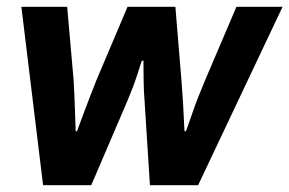

<svg xmlns="http://www.w3.org/2000/svg" viewBox="-20 -546 853 566"><path d="M107 0 43 -526H178L197 -310Q198 -296 199 -271Q200 -246 201 -220.5Q202 -195 202.5 -177Q203 -159 203 -159H207Q207 -159 213 -175.5Q219 -192 228.5 -217Q238 -242 247.5 -267Q257 -292 264 -309L356 -526H497L515 -308Q516 -290 518 -265Q520 -240 521 -215.5Q522 -191 523 -175Q524 -159 524 -159H528Q528 -159 533.5 -174Q539 -189 547 -212.5Q555 -236 565 -261.5Q575 -287 584 -308L677 -526H813L564 0H422L406 -251Q404 -276 403.5 -303Q403 -330 403 -348.5Q403 -367 403 -367H398Q398 -367 394.5 -356.5Q391 -346 385.5 -328.5Q380 -311 372.5 -291Q365 -271 357 -252L249 0Z"/></svg>

Font: Archivo VF Beta
Style: Italic
Weight: 400
Italic angle: -10°
Designer: Hector Gatti
Foundry: Omnibus-Type
Version: Version 1.002